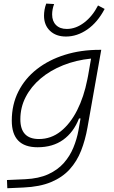

<svg xmlns="http://www.w3.org/2000/svg" viewBox="-20 -795 626 1050"><path d="M20 234.4 18.1 189.5 117.7 185.1Q191.9 181.6 243.7 158Q295.4 134.3 328.9 96.4Q362.3 58.6 381.3 12.2Q400.4 -34.2 409.2 -82.5L420.4 -147H412.1Q382.3 -71.3 325.4 -30.5Q268.6 10.3 185.5 10.3Q44.4 10.3 44.4 -135.3Q44.4 -223.1 80.6 -294.7Q116.7 -366.2 181.9 -417Q247.1 -467.8 334.5 -495.1Q421.9 -522.5 524.4 -522.5H533.7L458.5 -98.1Q446.3 -29.3 423.6 28.8Q400.9 86.9 361.1 130.9Q321.3 174.8 259.5 200.7Q197.8 226.6 107.9 230.5ZM478 -474.6Q395.5 -466.3 325 -438Q254.4 -409.7 202.1 -365.5Q149.9 -321.3 120.6 -264.6Q91.3 -208 91.3 -142.6Q91.3 -34.7 192.9 -34.7Q259.3 -34.7 312 -76.7Q364.7 -118.7 401.9 -192.1Q439 -265.6 457.5 -359.9L461.4 -379.4ZM340.8 -595.2Q286.1 -595.2 253.4 -626.5Q220.7 -657.7 220.7 -709.5Q220.7 -724.6 223.6 -741.7Q226.6 -758.8 232.9 -775.4L275.9 -772.9Q265.1 -743.7 265.1 -715.8Q265.1 -679.2 286.4 -658Q307.6 -636.7 345.2 -636.7Q394.5 -636.7 440.2 -671.4Q485.8 -706.1 516.1 -765.1L552.2 -746.1Q513.7 -672.9 457.8 -634Q401.9 -595.2 340.8 -595.2Z"/></svg>

Font: CaskaydiaCove NF ExtraLight
Style: Italic
Weight: 200
Italic angle: -10°
Designer: Aaron Bell
Foundry: Saja Typeworks
Version: Version 2111.001; VTT 6.35;Nerd Fonts 3.2.1